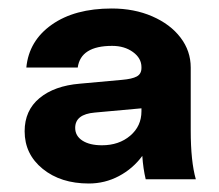

<svg xmlns="http://www.w3.org/2000/svg" viewBox="-20 -680 516 452"><path d="M429 -373Q429 -300 441 -258H323Q317 -283 315 -313Q293 -283 260 -265.5Q227 -248 189 -248Q123 -248 80.5 -282.5Q38 -317 38 -371Q38 -420 73 -449Q108 -478 168 -483L267 -492Q291 -494 302 -500Q313 -506 313 -520V-522Q313 -543 293 -557.5Q273 -572 244 -572Q170 -572 163 -521H42Q48 -584 102 -622Q156 -660 243 -660Q296 -660 338.5 -641.5Q381 -623 405 -591.5Q429 -560 429 -521ZM157 -379Q157 -360 174 -349Q191 -338 220 -338Q260 -338 286.5 -360.5Q313 -383 313 -418V-425L203 -415Q157 -411 157 -379Z"/></svg>

Font: Overused Grotesk
Style: Bold
Weight: 700
Version: Version 0.003